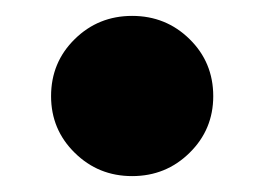

<svg xmlns="http://www.w3.org/2000/svg" viewBox="-20 -464 336 244"><path d="M44.9 -341.8Q44.9 -384.8 75 -414.3Q105 -443.8 147.9 -443.8Q190.9 -443.8 220.9 -414.3Q251 -384.8 251 -341.8Q251 -299.3 220.9 -269.8Q190.9 -240.2 147.9 -240.2Q105 -240.2 75 -269.8Q44.9 -299.3 44.9 -341.8Z"/></svg>

Font: LT Saeada
Style: Bold
Weight: 700
Designer: Daniel Lyons
Foundry: LyonsType
Version: Version 1.001